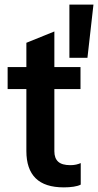

<svg xmlns="http://www.w3.org/2000/svg" viewBox="-20 -800 424 830"><path d="M256 10Q174 10 134 -29.5Q94 -69 94 -147V-615L215 -664V-146Q215 -116 231.5 -101Q248 -86 284 -86Q298 -86 309 -88.5Q320 -91 329 -95V-2Q318 4 298.5 7Q279 10 256 10ZM13 -415V-510H328V-415ZM358 -550H280V-780H384Z"/></svg>

Font: Instrument Sans SemiCondensed SemiBold
Style: Regular
Weight: 600
Width: 4
Designer: Rodrigo Fuenzalida
Foundry: fragTYPE
Version: Version 1.000;gftools[0.9.28]